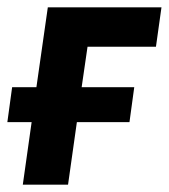

<svg xmlns="http://www.w3.org/2000/svg" viewBox="-50 -502 459 522"><path d="M-30 -170H36L12 0H135L159 -170H302L315 -265H172L188 -375H374L389 -482H80L49 -265H-17Z"/></svg>

Font: Cantarell
Style: BoldOblique
Weight: 700
Italic angle: -8°
Designer: Dave Crossland
Version: Version 0.024